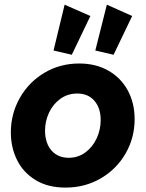

<svg xmlns="http://www.w3.org/2000/svg" viewBox="-20 -810 635 837"><path d="M27.3 -232.9Q27.3 -314 66.4 -383.1Q105.5 -452.1 173.6 -492.7Q241.7 -533.2 325.2 -533.2Q397.5 -533.2 452.1 -502.2Q506.8 -471.2 536.9 -416Q566.9 -360.8 566.9 -290.5Q566.9 -209.5 527.6 -141.1Q488.3 -72.8 419.4 -32.5Q350.6 7.8 265.6 7.8Q189 7.8 135.3 -24.9Q81.5 -57.6 54.4 -112.3Q27.3 -167 27.3 -232.9ZM418.9 -286.6Q418.9 -338.9 391.6 -370.6Q364.3 -402.3 316.4 -402.3Q275.4 -402.3 243.4 -379.4Q211.4 -356.4 193.8 -319.1Q176.3 -281.7 176.3 -240.2Q176.3 -206.1 188.2 -179.4Q200.2 -152.8 223.4 -137.5Q246.6 -122.1 279.3 -122.1Q320.3 -122.1 352.1 -145.5Q383.8 -168.9 401.4 -206.8Q418.9 -244.6 418.9 -286.6ZM395.5 -589.8 445.8 -789.6 556.2 -740.2 475.1 -571.3ZM213.4 -589.8 261.7 -789.6 374 -740.2 293 -571.3Z"/></svg>

Font: Reddit Sans Chocolate ExBold
Style: Italic
Weight: 800
Italic angle: -11.25°
Designer: Stephen Hutchings
Version: Version 1.013